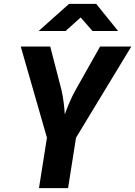

<svg xmlns="http://www.w3.org/2000/svg" viewBox="-20 -970 697 990"><path d="M181 0 222 -260 87 -730H239L296 -510Q304 -477 308.5 -440Q313 -403 314 -380Q322 -403 337.5 -440Q353 -477 372 -510L496 -730H657L372 -260L331 0ZM179 -810 336 -950H476L589 -810H457L396 -880L318 -810Z"/></svg>

Font: JetBrains Mono ExtraBold
Style: Italic
Weight: 800
Italic angle: -9°
Monospace: yes
Designer: Philipp Nurullin, Konstantin Bulenkov
Foundry: JetBrains
Version: Version 2.305; ttfautohint (v1.8.4.7-5d5b)